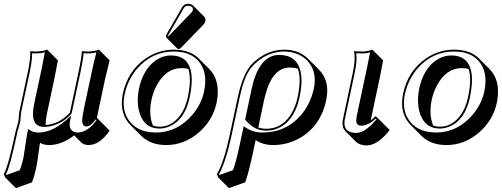

<svg xmlns="http://www.w3.org/2000/svg" viewBox="-27 -702 2658 1017"><path d="M214.4 -40Q280.3 -43.9 334 -95.7Q339.4 -101.1 343.3 -106L389.2 -321.8Q405.3 -397.9 406.7 -431.2Q418.9 -429.2 441.4 -429.2Q470.7 -429.7 497.1 -439L553.7 -382.3Q553.7 -381.3 530.3 -286.6L486.3 -78.6L497.1 -66.9L553.7 -10.3Q502.4 65.9 441.4 66.4Q417 65.4 402.8 52.2L366.2 15.1Q299.8 65.9 233.4 66.4Q204.1 65.9 186 54.7L185.5 56.2Q184.1 60.1 183.6 61.5Q182.1 68.4 178.7 96.7Q170.9 159.2 163.6 192.4Q154.8 231.9 142.6 263.7L57.1 294.4L0.5 237.8L-6.8 220.2Q14.2 184.6 45.4 40Q48.3 25.4 52.7 6.8Q55.7 -7.8 62.5 -30.3Q68.4 -49.3 70.3 -59.1Q71.3 -64 72.3 -78.6Q73.7 -101.6 75.7 -111.8L120.6 -321.8Q136.2 -395.5 132.8 -431.2Q145 -429.2 167 -429.2Q196.3 -429.7 223.1 -439L279.8 -382.3Q279.8 -381.3 261.2 -286.6L221.2 -97.7Q214.4 -62.5 214.4 -40ZM464.4 -345.2Q469.7 -371.1 483.4 -424.3Q461.4 -418.9 441.4 -418.9Q428.7 -418.9 416 -419.9Q413.1 -385.7 399.4 -319.8L352.5 -101.6L351.1 -99.6Q304.2 -46.4 236.3 -32.7Q220.7 -29.8 206.5 -29.8Q148.9 -29.8 147.5 -95.7Q147.5 -97.7 147.5 -98.6Q147.9 -122.6 154.8 -156.2L195.3 -345.2Q200.7 -371.6 210.4 -424.8Q188 -419.4 167 -418.9Q154.8 -418.9 143.1 -419.9Q143.6 -382.3 130.4 -319.8L85.4 -109.9Q83.5 -100.6 82.5 -80.1Q81.5 -63 80.1 -57.1Q77.6 -46.4 71.8 -26.9Q64.9 -3.9 62.5 9.3Q27.3 173.3 8.8 211.9Q6.3 216.8 4.4 220.7L5.9 225.1L78.1 199.2Q89.4 169.4 97.2 133.8Q99.6 122.6 115.2 15.6Q116.7 7.3 117.2 2.9Q118.2 -1.5 119.6 -4.9L122.6 -18.6L134.8 -10.3Q150.9 -0.5 176.8 0Q247.6 0 322.8 -65.4Q325.7 -67.9 327.6 -69.3L350.1 -89.8L343.8 -60.1Q334.5 -10.3 373.5 -1Q379.4 0 384.8 0Q438.5 -1.5 484.4 -65.9L480.5 -69.8Q453.1 -32.2 430.7 -32.2Q408.7 -33.7 408.2 -63Q408.7 -83 418.9 -133.3Z M969.7 -682.1Q986.3 -681.6 997.1 -671.4L1053.7 -614.7Q1063.5 -603.5 1061 -590.3Q1058.1 -579.6 1051.3 -572.3L933.1 -450.2Q925.3 -442.4 919.4 -442.4Q914.1 -442.9 911.1 -445.8L854.5 -502.4Q851.1 -506.8 851.6 -512.2Q852.5 -516.6 856 -522L938.5 -665Q948.7 -681.6 969.7 -682.1ZM623.5 -205.1Q649.4 -326.7 745.1 -392.6Q813.5 -439 894 -439Q978.5 -438.5 1024.4 -393.6L1081.1 -336.9Q1140.1 -277.8 1122.6 -170.4Q1121.6 -163.6 1120.1 -157.2Q1100.1 -62.5 1022 3.4Q946.8 65.9 853.5 66.4Q770 65.9 721.7 18.1L665 -38.6Q606 -97.7 621.6 -193.4Q622.6 -199.7 623.5 -205.1ZM935.1 -341.3Q851.6 -341.3 802.2 -248Q783.7 -212.4 774.9 -171.4Q759.3 -94.7 783.2 -36.6Q800.3 -30.8 819.3 -30.8Q880.4 -30.8 924.8 -87.4Q955.1 -127 967.8 -187Q988.3 -284.2 970.7 -336.9Q954.1 -341.3 935.1 -341.3ZM878.4 -408.2Q976.1 -408.2 987.3 -305.2Q988.8 -292 988.8 -278.8Q988.3 -237.8 977.5 -185.1Q952.1 -65.4 866.7 -30.8Q842.3 -21.5 819.3 -21Q733.4 -21 709.5 -113.8Q702.6 -141.6 702.6 -172.4Q703.1 -202.1 708.5 -230Q730.5 -334.5 797.4 -381.8Q835 -407.7 878.4 -408.2ZM633.3 -203.1Q613.3 -108.4 668.5 -48.8Q700.7 -15.1 750 -4.9Q772.5 -0.5 796.9 0Q912.1 0 992.2 -94.2Q1039.6 -150.4 1053.7 -216.3Q1076.2 -321.8 1022 -381.3Q991.7 -413.6 943.4 -424.3Q919.9 -428.7 894 -429.2Q779.8 -429.2 701.7 -340.8Q650.4 -282.2 633.3 -203.1ZM969.7 -671.9Q954.1 -670.9 947.3 -660.2L864.7 -517.1Q862.8 -512.7 861.3 -509.8Q861.3 -509.8 861.3 -509.3L862.8 -508.8Q866.2 -510.7 869.6 -514.2L987.8 -636.2Q992.7 -641.6 994.6 -648.9Q997.6 -663.6 980.5 -669.9Q975.1 -671.9 969.7 -671.9Z M1271.5 263.7 1185.5 294.4 1128.9 237.8 1122.1 220.2Q1159.7 155.8 1190.4 9.8L1231.9 -184.1Q1260.7 -319.3 1313.5 -369.6Q1320.3 -376 1329.1 -382.8Q1396 -438.5 1479 -439Q1556.2 -438.5 1604 -391.6L1660.6 -335Q1720.7 -274.9 1702.1 -179.2Q1701.7 -176.3 1701.7 -174.3Q1672.4 -35.2 1561.5 28.8Q1495.6 66.4 1418.5 66.4Q1365.2 65.9 1327.1 39.6L1310.5 117.7Q1287.6 223.6 1271.5 263.7ZM1308.6 -45.4 1282.2 -71.8Q1289.1 -63.5 1295.4 -57.1Q1302.2 -50.3 1308.6 -45.4ZM1341.3 -26.9Q1360.4 -20 1381.8 -20Q1477.5 -20 1525.9 -117.7Q1541.5 -149.9 1549.8 -189Q1569.8 -284.7 1550.8 -337.9Q1531.2 -344.2 1507.3 -344.2Q1415 -344.2 1377 -193.4Q1374 -182.1 1371.6 -171.4ZM1559.6 -187Q1533.2 -62.5 1447.3 -23.4Q1416.5 -9.8 1381.8 -9.8Q1319.3 -10.7 1274.4 -65.4L1271.5 -69.3L1305.7 -230Q1341.3 -397.9 1437.5 -410.2Q1444.3 -411.1 1451.2 -411.1Q1545.4 -411.1 1565.4 -322.3Q1570.3 -300.3 1570.3 -274.4Q1569.8 -235.4 1559.6 -187ZM1207 199.2Q1222.7 159.2 1244.1 59.1L1263.7 -33.7L1275.9 -25.4Q1313 -0.5 1361.8 0Q1487.3 0 1567.4 -92.3Q1617.2 -150.9 1635.3 -232.9Q1655.3 -326.7 1596.7 -384.8Q1564.9 -415 1519.5 -424.8Q1500 -428.7 1479 -429.2Q1398.9 -428.2 1335.4 -375.5Q1295.4 -342.8 1274.9 -294.9Q1256.3 -251 1241.7 -182.1L1200.2 12.2Q1168.9 157.2 1132.8 220.7L1134.8 225.1Z M1842.8 -321.8Q1857.4 -391.6 1847.7 -429.2L1850.1 -431.2Q1861.8 -429.2 1893.6 -429.2Q1918.9 -429.7 1945.8 -439L2002.4 -382.3Q2002.4 -381.3 1983.9 -286.6L1936.5 -64Q1949.2 -73.2 1962.9 -86.9L1980.5 -69.8L2037.1 -13.2Q1982.4 56.6 1930.7 66.9Q1922.9 68.4 1916.5 68.4Q1878.4 67.9 1859.4 49.8L1802.7 -6.8Q1781.2 -29.8 1789.6 -70.8ZM1852.5 -319.8 1799.3 -68.8Q1788.6 -11.2 1837.9 0Q1848.6 2 1859.9 2Q1903.8 2 1960 -61.5Q1963.9 -65.9 1966.8 -69.3L1962.9 -73.2Q1922.9 -36.6 1887.2 -36.1Q1861.8 -36.1 1859.9 -61.5Q1859.9 -63.5 1859.9 -64.5Q1860.4 -75.2 1863.8 -93.3L1917.5 -345.2Q1922.9 -370.1 1933.1 -424.3Q1912.6 -418.9 1893.6 -418.9Q1877.9 -418.9 1859.9 -419.9Q1865.7 -382.3 1852.5 -319.8Z M2107.9 -205.1Q2133.8 -326.7 2229.5 -392.6Q2297.9 -439 2378.4 -439Q2462.9 -438.5 2508.8 -393.6L2565.4 -336.9Q2624.5 -277.8 2606.9 -170.4Q2606 -163.6 2604.5 -157.2Q2584.5 -62.5 2506.3 3.4Q2431.2 65.9 2337.9 66.4Q2254.4 65.9 2206.1 18.1L2149.4 -38.6Q2090.3 -97.7 2106 -193.4Q2106.9 -199.7 2107.9 -205.1ZM2419.4 -341.3Q2335.9 -341.3 2286.6 -248Q2268.1 -212.4 2259.3 -171.4Q2243.7 -94.7 2267.6 -36.6Q2284.7 -30.8 2303.7 -30.8Q2364.7 -30.8 2409.2 -87.4Q2439.5 -127 2452.1 -187Q2472.7 -284.2 2455.1 -336.9Q2438.5 -341.3 2419.4 -341.3ZM2362.8 -408.2Q2460.4 -408.2 2471.7 -305.2Q2473.1 -292 2473.1 -278.8Q2472.7 -237.8 2461.9 -185.1Q2436.5 -65.4 2351.1 -30.8Q2326.7 -21.5 2303.7 -21Q2217.8 -21 2193.8 -113.8Q2187 -141.6 2187 -172.4Q2187.5 -202.1 2192.9 -230Q2214.8 -334.5 2281.7 -381.8Q2319.3 -407.7 2362.8 -408.2ZM2117.7 -203.1Q2097.7 -108.4 2152.8 -48.8Q2185.1 -15.1 2234.4 -4.9Q2256.8 -0.5 2281.2 0Q2396.5 0 2476.6 -94.2Q2523.9 -150.4 2538.1 -216.3Q2560.5 -321.8 2506.3 -381.3Q2476.1 -413.6 2427.7 -424.3Q2404.3 -428.7 2378.4 -429.2Q2264.2 -429.2 2186 -340.8Q2134.8 -282.2 2117.7 -203.1Z"/></svg>

Font: Linux Biolinum Shadow O
Style: Italic
Weight: 400
Italic angle: -12°
Designer: Philipp H. Poll
Foundry: Philipp H. Poll
Version: Version 0.6.2